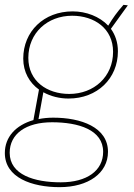

<svg xmlns="http://www.w3.org/2000/svg" viewBox="-25 -572 553 793"><path d="M258 -165C377 -165 462 -248 462 -360C462 -397 451 -428 433 -453L503 -550L485 -552C457 -520 442 -499 422 -466C386 -504 331 -525 275 -525C156 -525 71 -442 71 -330C71 -274 97 -230 136 -202L113 -76C40 -55 -5 -6 -5 60C-5 162 107 201 221 201C340 201 421 143 421 55C421 -47 309 -86 195 -86C174 -86 153 -84 134 -80L154 -191C185 -174 221 -165 258 -165ZM226 181C117 181 15 150 15 59C15 -19 82 -67 190 -67C299 -67 401 -36 401 55C401 133 334 181 226 181ZM261 -184C169 -184 92 -237 92 -333C92 -436 171 -507 273 -507C365 -507 442 -454 442 -358C442 -255 363 -184 261 -184Z"/></svg>

Font: Fixel Text 20240404 Thin
Style: Italic
Weight: 100
Width: 4
Italic angle: -10°
Designer: AlfaBravo + MacPaw
Foundry: Kyrylo Tkachov, Marchela Mozhyna, Serhii Makarenko, Maria Weinstein, Zakhar Kryvoshyya
Version: Version 1.211;Glyphs 3.2 (3225)